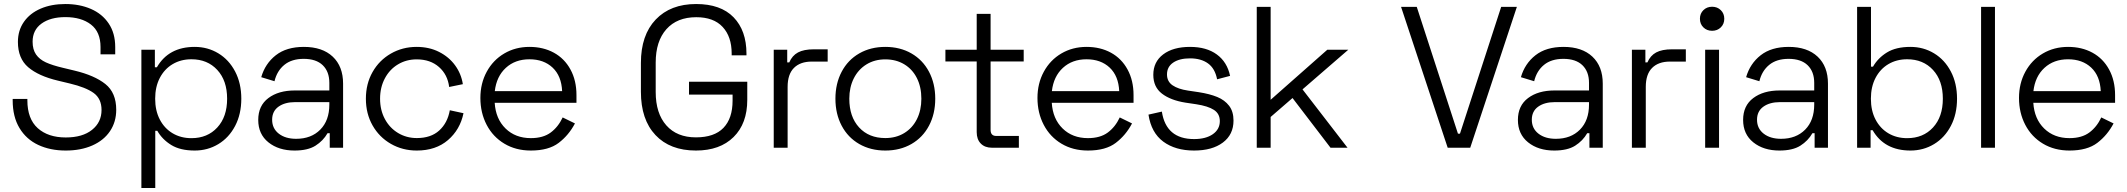

<svg xmlns="http://www.w3.org/2000/svg" viewBox="-20 -734 10569 954"><path d="M304.8 -714Q375.5 -714 431.8 -689.6Q488 -665.2 520.2 -617.1Q552.5 -569 552.5 -500.2V-464H479.5V-500.2Q479.5 -575.5 431.8 -612.2Q384 -649 304.8 -649Q230.8 -649 186.4 -616.9Q142 -584.8 142 -526.8Q142 -488 159 -463.4Q176 -438.8 207.9 -424.1Q239.8 -409.5 292 -397.2L350.2 -383.2Q449.5 -359.5 503.5 -316.5Q557.5 -273.5 557.5 -188.5Q557.5 -128.2 526.5 -82.2Q495.5 -36.2 438.5 -11.1Q381.5 14 306.8 14Q229.5 14 170 -13.9Q110.5 -41.8 76.8 -97.8Q43 -153.8 43 -235.5V-242.5H116V-235.5Q116 -143.5 167.5 -97.2Q219 -51 306.8 -51Q390 -51 437.2 -88.8Q484.5 -126.5 484.5 -187.5Q484.5 -243.5 445.5 -271.9Q406.5 -300.2 326.5 -319.2L268.2 -333.2Q171.2 -356.2 120.1 -400Q69 -443.8 69 -525.8Q69 -582.8 98.8 -625.4Q128.5 -668 181.8 -691Q235 -714 304.8 -714Z M682.5 -487H749.5V-399.8H759.5Q818 -501 947.5 -501Q1012 -501 1064.9 -469Q1117.8 -437 1148.4 -378.5Q1179 -320 1179 -243.5Q1179 -167 1148.4 -108.5Q1117.8 -50 1064.9 -18Q1012 14 947.5 14Q875.8 14 831 -13.5Q786.2 -41 761.5 -84.2H751.5V200H682.5ZM931.2 -47.5Q1010.8 -47.5 1059.6 -100.5Q1108.5 -153.5 1108.5 -243.5Q1108.5 -333.5 1059.6 -386.5Q1010.8 -439.5 931.2 -439.5Q878.8 -439.5 838 -415.4Q797.2 -391.2 774.1 -347Q751 -302.8 751 -243.5Q751 -184.2 774.1 -140Q797.2 -95.8 838 -71.6Q878.8 -47.5 931.2 -47.5Z M1278 -350.5Q1297.4 -417.8 1350.3 -459.4Q1403.3 -501 1489.6 -501Q1581.7 -501 1633.2 -452.6Q1684.7 -404.2 1684.7 -318.4V0H1618.4V-72.2H1607.5Q1585.6 -34.1 1547.5 -10.1Q1509.3 14 1443.5 14Q1364.5 14 1313.8 -26.7Q1263.1 -67.3 1263.1 -138.2Q1263.1 -208.9 1313.5 -246.7Q1363.8 -284.5 1444.6 -284.5H1616.4V-322.2Q1616.4 -378.2 1583.7 -409.9Q1550.9 -441.6 1489.1 -441.6Q1429.3 -441.6 1392.8 -411.7Q1356.2 -381.8 1343.9 -330.4ZM1332.2 -139Q1332.2 -95.7 1365.1 -70Q1398 -44.3 1451.6 -44.3Q1526.2 -44.3 1571.3 -89.8Q1616.4 -135.3 1616.4 -214.3V-226.6H1446.7Q1395.4 -226.6 1363.8 -204Q1332.2 -181.4 1332.2 -139Z M1798 -243.5Q1798 -317.8 1831.2 -376.2Q1864.5 -434.8 1922.4 -467.9Q1980.2 -501 2050 -501Q2112.5 -501 2161.6 -476.1Q2210.8 -451.2 2241.2 -409.4Q2271.8 -367.5 2279.8 -315.8L2211.8 -301.8Q2204.2 -363.2 2161.1 -401.1Q2118 -439 2050.5 -439Q1999 -439 1957.6 -414.2Q1916.2 -389.5 1892.4 -344.9Q1868.5 -300.2 1868.5 -243.5Q1868.5 -186.8 1892.4 -142.5Q1916.2 -98.2 1958 -73.1Q1999.8 -48 2051.2 -48Q2121 -48 2162.4 -85.6Q2203.8 -123.2 2215 -186.2L2283 -171.5Q2266.2 -90 2205.9 -38Q2145.5 14 2050.8 14Q1980.2 14 1922.4 -19.1Q1864.5 -52.2 1831.2 -110.8Q1798 -169.2 1798 -243.5Z M2366.9 -247.3Q2366.9 -319.6 2398.4 -377.5Q2429.9 -435.5 2485.6 -468.3Q2541.3 -501 2610.7 -501Q2679 -501 2731.9 -472.2Q2784.8 -443.3 2814.5 -388.7Q2844.3 -334.1 2844.3 -261.3V-223.2H2438Q2443 -143.3 2492 -95.5Q2540.9 -47.7 2617.7 -47.7Q2678.9 -47.7 2716.3 -75.5Q2753.7 -103.3 2775.8 -150.5L2836.8 -120.7Q2806 -62.1 2756 -24.1Q2706.1 14 2617.7 14Q2543.2 14 2486.3 -20Q2429.3 -54 2398.1 -113.7Q2366.9 -173.4 2366.9 -247.3ZM2773.1 -281.1Q2769.7 -356.5 2725.8 -398Q2681.8 -439.4 2610.7 -439.4Q2539.7 -439.4 2493.4 -396.9Q2447 -354.4 2438.5 -281.1Z M3164.5 -421.2Q3164.5 -559.5 3238 -636.8Q3311.5 -714 3438.8 -714Q3561.2 -714 3625.1 -648Q3689 -582 3689 -467.5V-459.2H3615.5V-468Q3615.5 -552 3570.6 -600.2Q3525.8 -648.5 3439.5 -648.5Q3344.2 -648.5 3291.1 -588.9Q3238 -529.2 3238 -423.2V-276.8Q3238 -170.8 3290.8 -111.1Q3343.5 -51.5 3438 -51.5Q3529.2 -51.5 3574.6 -98.6Q3620 -145.8 3620 -233.8V-263.8H3403.5V-327.8H3693V-237.8Q3693 -120.2 3625 -53.1Q3557 14 3438 14Q3309.2 14 3236.9 -62.9Q3164.5 -139.8 3164.5 -278Z M3891.5 -423.8H3901.5Q3916.2 -458 3945.2 -473.5Q3974.2 -489 4024 -489H4092.5V-428H4013.2Q3956.5 -428 3925 -396.6Q3893.5 -365.2 3893.5 -302.2V0H3824.5V-487H3891.5Z M4131 -243.5Q4131 -318.8 4162 -377.5Q4193 -436.2 4249.4 -468.6Q4305.8 -501 4379 -501Q4452.2 -501 4508.6 -468.6Q4565 -436.2 4596 -377.5Q4627 -318.8 4627 -243.5Q4627 -168.2 4596 -109.5Q4565 -50.8 4508.6 -18.4Q4452.2 14 4379 14Q4305.8 14 4249.4 -18.4Q4193 -50.8 4162 -109.5Q4131 -168.2 4131 -243.5ZM4200 -243.5Q4200 -153.8 4248.6 -100.9Q4297.2 -48 4379 -48Q4432.2 -48 4472.9 -72.8Q4513.5 -97.5 4535.8 -141.8Q4558 -186 4558 -243.5Q4558 -301.8 4535.8 -346Q4513.5 -390.2 4472.9 -414.6Q4432.2 -439 4379 -439Q4325.8 -439 4285.1 -413.9Q4244.5 -388.8 4222.2 -344.5Q4200 -300.2 4200 -243.5Z M4677.5 -487H4833V-665H4902V-487H5066.5V-428.5H4902V-88.5Q4902 -58.5 4930 -58.5H5042.5V0H4908.5Q4873.5 0 4853.2 -20.8Q4833 -41.5 4833 -77.5V-428.5H4677.5Z M5134.9 -247.3Q5134.9 -319.6 5166.4 -377.5Q5197.9 -435.5 5253.6 -468.3Q5309.3 -501 5378.7 -501Q5447 -501 5499.9 -472.2Q5552.8 -443.3 5582.5 -388.7Q5612.3 -334.1 5612.3 -261.3V-223.2H5206Q5211 -143.3 5260 -95.5Q5308.9 -47.7 5385.7 -47.7Q5446.9 -47.7 5484.3 -75.5Q5521.7 -103.3 5543.8 -150.5L5604.8 -120.7Q5574 -62.1 5524 -24.1Q5474.1 14 5385.7 14Q5311.2 14 5254.3 -20Q5197.3 -54 5166.1 -113.7Q5134.9 -173.4 5134.9 -247.3ZM5541.1 -281.1Q5537.7 -356.5 5493.8 -398Q5449.8 -439.4 5378.7 -439.4Q5307.7 -439.4 5261.4 -396.9Q5215 -354.4 5206.5 -281.1Z M5710.5 -362.2Q5710.5 -426.8 5759.8 -463.9Q5809 -501 5893 -501Q5974.8 -501 6026.1 -463.4Q6077.5 -425.8 6092 -357L6027.5 -340Q6017 -394 5982.2 -419Q5947.5 -444 5893 -444Q5840.5 -444 5809.5 -423.1Q5778.5 -402.2 5778.5 -364.2Q5778.5 -329 5806.2 -310.1Q5834 -291.2 5882.5 -284L5936.2 -276Q5990.8 -267.5 6028 -252.2Q6065.2 -237 6087.1 -208.5Q6109 -180 6109 -134.8Q6109 -65.2 6056 -25.6Q6003 14 5913 14Q5820.2 14 5760.2 -30.2Q5700.2 -74.5 5686.5 -164.5L5753 -179.5Q5773.8 -43 5913 -43Q5971.5 -43 6006.2 -67.2Q6041 -91.5 6041 -132.2Q6041 -168.8 6011.8 -187.9Q5982.5 -207 5924 -216L5870.2 -224Q5796.2 -235.8 5753.4 -268.8Q5710.5 -301.8 5710.5 -362.2Z M6224.5 -700H6293.5V-238.2L6575.2 -487H6679.5L6293.5 -152.8V0H6224.5ZM6675.5 0H6591L6386.5 -267.5L6436 -310.5Z M7019.5 -700 7224.2 -69.8H7234.2L7439 -700H7517L7285.2 0H7173.2L6941.5 -700Z M7537 -350.5Q7556.4 -417.8 7609.3 -459.4Q7662.3 -501 7748.6 -501Q7840.7 -501 7892.2 -452.6Q7943.7 -404.2 7943.7 -318.4V0H7877.4V-72.2H7866.5Q7844.6 -34.1 7806.5 -10.1Q7768.3 14 7702.5 14Q7623.5 14 7572.8 -26.7Q7522.1 -67.3 7522.1 -138.2Q7522.1 -208.9 7572.5 -246.7Q7622.8 -284.5 7703.6 -284.5H7875.4V-322.2Q7875.4 -378.2 7842.7 -409.9Q7809.9 -441.6 7748.1 -441.6Q7688.3 -441.6 7651.8 -411.7Q7615.2 -381.8 7602.9 -330.4ZM7591.2 -139Q7591.2 -95.7 7624.1 -70Q7657 -44.3 7710.6 -44.3Q7785.2 -44.3 7830.3 -89.8Q7875.4 -135.3 7875.4 -214.3V-226.6H7705.7Q7654.4 -226.6 7622.8 -204Q7591.2 -181.4 7591.2 -139Z M8155.5 -423.8H8165.5Q8180.2 -458 8209.2 -473.5Q8238.2 -489 8288 -489H8356.5V-428H8277.2Q8220.5 -428 8189 -396.6Q8157.5 -365.2 8157.5 -302.2V0H8088.5V-487H8155.5Z M8521.5 0H8452.5V-487H8521.5ZM8426.5 -640.8Q8426.5 -666.8 8443.8 -683.6Q8461 -700.5 8487 -700.5Q8513 -700.5 8530.2 -683.6Q8547.5 -666.8 8547.5 -640.8Q8547.5 -614.8 8530.2 -597.9Q8513 -581 8487 -581Q8461 -581 8443.8 -597.9Q8426.5 -614.8 8426.5 -640.8Z M8656 -350.5Q8675.4 -417.8 8728.3 -459.4Q8781.3 -501 8867.6 -501Q8959.7 -501 9011.2 -452.6Q9062.7 -404.2 9062.7 -318.4V0H8996.4V-72.2H8985.5Q8963.6 -34.1 8925.5 -10.1Q8887.3 14 8821.5 14Q8742.5 14 8691.8 -26.7Q8641.1 -67.3 8641.1 -138.2Q8641.1 -208.9 8691.5 -246.7Q8741.8 -284.5 8822.6 -284.5H8994.4V-322.2Q8994.4 -378.2 8961.7 -409.9Q8928.9 -441.6 8867.1 -441.6Q8807.3 -441.6 8770.8 -411.7Q8734.2 -381.8 8721.9 -330.4ZM8710.2 -139Q8710.2 -95.7 8743.1 -70Q8776 -44.3 8829.6 -44.3Q8904.2 -44.3 8949.3 -89.8Q8994.4 -135.3 8994.4 -214.3V-226.6H8824.7Q8773.4 -226.6 8741.8 -204Q8710.2 -181.4 8710.2 -139Z M9276.5 -700V-402.8H9286.5Q9311.2 -446 9356 -473.5Q9400.8 -501 9472.5 -501Q9537 -501 9589.9 -469Q9642.8 -437 9673.4 -378.5Q9704 -320 9704 -243.5Q9704 -167 9673.4 -108.5Q9642.8 -50 9589.9 -18Q9537 14 9472.5 14Q9343 14 9284.5 -87.2H9274.5V0H9207.5V-700ZM9456.2 -439.5Q9403.8 -439.5 9363 -415.4Q9322.2 -391.2 9299.1 -347Q9276 -302.8 9276 -243.5Q9276 -184.2 9299.1 -140Q9322.2 -95.8 9363 -71.6Q9403.8 -47.5 9456.2 -47.5Q9535.8 -47.5 9584.6 -100.5Q9633.5 -153.5 9633.5 -243.5Q9633.5 -333.5 9584.6 -386.5Q9535.8 -439.5 9456.2 -439.5Z M9892.5 0H9823.5V-700H9892.5Z M10011.9 -247.3Q10011.9 -319.6 10043.4 -377.5Q10074.9 -435.5 10130.6 -468.3Q10186.3 -501 10255.7 -501Q10324 -501 10376.9 -472.2Q10429.8 -443.3 10459.5 -388.7Q10489.3 -334.1 10489.3 -261.3V-223.2H10083Q10088 -143.3 10137 -95.5Q10185.9 -47.7 10262.7 -47.7Q10323.9 -47.7 10361.3 -75.5Q10398.7 -103.3 10420.8 -150.5L10481.8 -120.7Q10451 -62.1 10401 -24.1Q10351.1 14 10262.7 14Q10188.2 14 10131.3 -20Q10074.3 -54 10043.1 -113.7Q10011.9 -173.4 10011.9 -247.3ZM10418.1 -281.1Q10414.7 -356.5 10370.8 -398Q10326.8 -439.4 10255.7 -439.4Q10184.7 -439.4 10138.4 -396.9Q10092 -354.4 10083.5 -281.1Z"/></svg>

Font: Space Grotesk Variable
Style: Regular
Weight: 400
Designer: Florian Karsten (Space Grotesk), Colophon Foundry (Space Mono)
Foundry: Florian Karsten
Version: Version 1.106